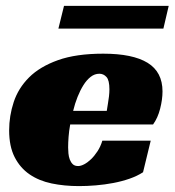

<svg xmlns="http://www.w3.org/2000/svg" viewBox="-20 -623 592 651"><path d="M218 -201Q214 -179 212.5 -159Q211 -139 211 -123Q211 -114 212 -103Q213 -92 216.5 -82.5Q220 -73 226.5 -66.5Q233 -60 245 -60Q254 -60 265.5 -66Q277 -72 288.5 -83Q300 -94 310.5 -110Q321 -126 327 -146H491L465 -39Q445 -26 419 -17Q393 -8 364 -2.5Q335 3 305 5.5Q275 8 248 8Q198 8 155 -1Q112 -10 80 -32Q48 -54 29.5 -90.5Q11 -127 11 -181Q11 -230 26.5 -277Q42 -324 78.5 -360.5Q115 -397 176.5 -419Q238 -441 330 -441Q430 -441 480.5 -410Q531 -379 531 -313Q531 -286 523 -254.5Q515 -223 499 -201ZM351 -320Q351 -351 341 -362Q331 -373 317 -373Q301 -373 287.5 -362.5Q274 -352 263 -334.5Q252 -317 243 -294.5Q234 -272 228 -247H342Q344 -259 346 -272Q348 -283 349.5 -296Q351 -309 351 -320ZM197 -603H552L534 -526H178Z"/></svg>

Font: Racing Sans One
Style: Regular
Weight: 400
Designer: Pablo Impallari, Rodrigo Fuenzalida
Foundry: Pablo Impallari, Rodrigo Fuenzalida
Version: Version 1.001; ttfautohint (v0.8) -G 200 -r 50